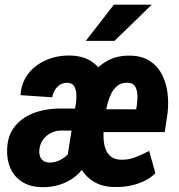

<svg xmlns="http://www.w3.org/2000/svg" viewBox="-20 -770 747 800"><path d="M256.3 -88.4 297.4 -346.7Q298.8 -360.8 297.9 -379.2Q296.9 -397.5 289.1 -410.9Q281.2 -424.3 261.7 -424.8Q243.2 -425.3 230 -417Q216.8 -408.7 208.7 -394.8Q200.7 -380.9 197.3 -364.7L65.4 -373.5Q67.9 -413.6 85.9 -445.1Q104 -476.6 133.3 -497.6Q162.6 -518.6 198.5 -529.1Q234.4 -539.6 272.9 -538.6Q329.6 -537.1 365.7 -511Q401.9 -484.9 417.5 -441.2Q433.1 -397.5 427.2 -343.8L388.2 -105.5ZM314.9 -317.4 300.3 -225.6 231.4 -226.1Q210 -225.1 191.2 -215.3Q172.4 -205.6 159.9 -188.7Q147.5 -171.9 144.5 -149.9Q142.1 -133.8 146 -120.8Q149.9 -107.9 160.2 -100.3Q170.4 -92.8 187.5 -92.8Q203.1 -92.3 219.5 -98.4Q235.8 -104.5 250.5 -115.7Q265.1 -127 275.4 -141.1Q285.6 -155.3 289.6 -169.9L340.3 -93.8Q323.7 -58.6 294.4 -35.2Q265.1 -11.7 228.8 -0.5Q192.4 10.7 154.3 9.8Q106.9 9.3 73.2 -11.7Q39.6 -32.7 23.4 -69.1Q7.3 -105.5 9.8 -151.9Q12.2 -198.2 32.2 -229.7Q52.2 -261.2 83.7 -280.8Q115.2 -300.3 153.6 -309.1Q191.9 -317.9 232.9 -317.9ZM460.4 9.3Q407.7 9.3 372.1 -12.2Q336.4 -33.7 316.2 -69.8Q295.9 -106 288.8 -149.9Q281.7 -193.8 285.6 -239.3L289.6 -274.4Q294.9 -323.2 311.8 -370.8Q328.6 -418.5 357.7 -456.5Q386.7 -494.6 428.5 -517.3Q470.2 -540 525.9 -538.1Q574.2 -536.6 606.2 -514.9Q638.2 -493.2 655.5 -458.5Q672.9 -423.8 678 -382.1Q683.1 -340.3 678.2 -298.8L666.5 -219.7H334L351.1 -314.9L547.4 -314.5L549.8 -329.1Q552.2 -345.7 552.7 -367.4Q553.2 -389.2 544.9 -406.5Q536.6 -423.8 513.7 -425.3Q485.8 -426.8 467.8 -411.4Q449.7 -396 439.5 -371.3Q429.2 -346.7 423.8 -320.6Q418.5 -294.4 416.5 -274.4L413.1 -240.2Q410.6 -219.2 411.4 -196Q412.1 -172.9 418.7 -152.6Q425.3 -132.3 440.4 -118.9Q455.6 -105.5 482.9 -104.5Q515.6 -103.5 544.7 -115Q573.7 -126.5 601.6 -141.1L627.4 -48.3Q606.9 -27.8 578.6 -14.6Q550.3 -1.5 519.8 4.2Q489.3 9.8 460.4 9.3ZM337.4 -599.6 454.6 -750.5H612.3L457 -599.6Z"/></svg>

Font: Roboto Condensed
Style: Bold Italic
Weight: 700
Italic angle: -12°
Designer: Christian Robertson
Foundry: Google
Version: Version 3.0